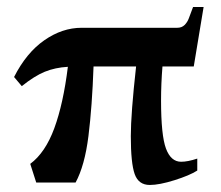

<svg xmlns="http://www.w3.org/2000/svg" viewBox="-20 -519 629 546"><path d="M495 -59Q514 -59 541 -68V-34Q519 -20 476 -6.5Q433 7 406 7Q374 7 363 -24Q352 -55 352 -132Q352 -195 367 -330H246Q242 -216 231.5 -132Q221 -48 195 0H83L66 -53Q109 -85 134.5 -154.5Q160 -224 173 -329Q137 -327 107.5 -315Q78 -303 42 -274L20 -300Q55 -369 106 -404.5Q157 -440 212 -440H484Q497 -440 505 -448Q513 -456 517 -467L529 -499H559L531 -330H442Q438 -281 438 -233Q438 -134 452 -96.5Q466 -59 495 -59Z"/></svg>

Font: Ibarra Real Nova
Style: Bold
Weight: 700
Designer: Jose Maria Ribagorda & Octavio Pardo
Foundry: Jose Maria Ribagorda
Version: Version 1.014